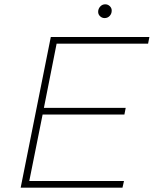

<svg xmlns="http://www.w3.org/2000/svg" viewBox="-20 -872 714 892"><path d="M116 -31H556L549 0H76L216 -700H674L668 -669H243L184 -371H564L558 -340H178ZM466 -788Q454 -788 445 -796.5Q436 -805 436 -817Q436 -831 445.5 -841.5Q455 -852 469 -852Q481 -852 490 -843.5Q499 -835 499 -823Q499 -808 489.5 -798Q480 -788 466 -788Z"/></svg>

Font: Montserrat ExtraLight
Style: Italic
Weight: 200
Italic angle: -11.3°
Designer: Julieta Ulanovsky
Foundry: Julieta Ulanovsky
Version: Version 9.000; ttfautohint (v1.8.4.7-5d5b)